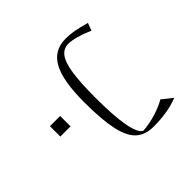

<svg xmlns="http://www.w3.org/2000/svg" viewBox="-122 -620 1103 1103"><g transform="rotate(45 430.0 -68.0)"><path d="M762.7 -118.7Q759.3 -169.4 743.9 -221.7Q728.5 -273.9 704.6 -315.9L754.4 -378.4Q788.1 -295.4 788.1 -177.7Q788.1 -110.4 751.5 -70.3Q714.8 -30.3 631.1 -12.5Q547.4 5.4 405.8 5.4Q231.4 5.4 152.1 -38.8Q72.8 -83 72.8 -175.8Q72.8 -211.9 78.6 -245.1Q84.5 -278.3 99.6 -332L145.5 -314.9Q126.5 -272.9 115.5 -233.6Q104.5 -194.3 104.5 -168.5Q104.5 -128.4 136.5 -104.2Q168.5 -80.1 240.5 -69.3Q312.5 -58.6 432.6 -58.6Q731 -58.6 762.7 -118.7ZM364.7 158.7H449.2V241.7H364.7Z"/></g></svg>

Font: Pinar-DS3-FD Light
Style: Regular
Weight: 300
Designer: Amin Abedi
Version: Version 3.000